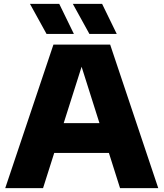

<svg xmlns="http://www.w3.org/2000/svg" viewBox="-20 -970 844 990"><path d="M7 0 255.5 -740H548L796 0H599L391.5 -655H410L202 0ZM209 -181.5 254 -335H548.5L592.5 -181.5ZM441 -795 355.5 -950H506.5L582 -795ZM220 -795 134.5 -950H285.5L361 -795Z"/></svg>

Font: Encode Sans SC SemiExpanded ExtraBold
Style: Regular
Weight: 800
Width: 6
Designer: Multiple Designers
Foundry: Impallari Type
Version: Version 3.002